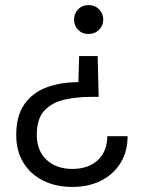

<svg xmlns="http://www.w3.org/2000/svg" viewBox="-20 -573 556 757"><path d="M365 -352 369 -191H338Q282 -191 233.5 -180Q185 -169 155 -137Q125 -105 125 -41Q125 21 163.5 57Q202 93 265 93Q329 93 366 58Q403 23 403 -36H483Q483 24 455.5 69Q428 114 379 139Q330 164 265 164Q200 164 150 139Q100 114 72 68Q44 22 44 -41Q44 -115 75.5 -161Q107 -207 162.5 -228Q218 -249 289 -249L292 -352ZM329 -553Q354 -553 370.5 -536.5Q387 -520 387 -496Q387 -472 370.5 -455.5Q354 -439 329 -439Q304 -439 288 -455.5Q272 -472 272 -496Q272 -520 288 -536.5Q304 -553 329 -553Z"/></svg>

Font: DeepMind Sans
Style: Regular
Weight: 400
Designer: Jonny Pinhorn / Modifications: Colophon Foundry
Foundry: Colophon Foundry
Version: Version 1.002; ttfautohint (v1.8.2)